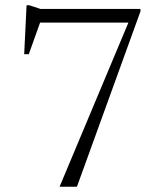

<svg xmlns="http://www.w3.org/2000/svg" viewBox="-20 -710 606 730"><path d="M114 -624 139 -642.5 89.5 -504H72L81 -690H91.5L134 -676H514V-666.5L272.5 0H206.5L477 -645L482 -624Z"/></svg>

Font: Newsreader 16pt 16pt Light
Style: Regular
Weight: 300
Version: Version 1.003